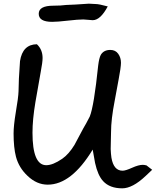

<svg xmlns="http://www.w3.org/2000/svg" viewBox="-20 -984 849 1046"><path d="M773 -25Q702 42 646 42Q578 42 542 3Q513 -28 498 -96Q496 -106 485 -169Q369 22 240 22Q180 22 130 -26Q83 -70 67 -130Q54 -180 54 -257Q54 -299 66 -372Q80 -453 81 -487Q81 -542 89 -651Q103 -742 181 -743Q212 -714 212 -668Q212 -645 202 -593Q188 -510 173 -428Q157 -333 157 -261Q157 -84 232 -84Q268 -84 319 -119Q355 -144 386 -195Q410 -240 434 -285Q447 -306 469 -349Q492 -406 515 -628Q520 -668 529 -685Q545 -712 581 -712Q609 -712 624 -691Q639 -670 639 -642Q639 -630 635.5 -605Q632 -580 605 -436Q585 -333 585 -266Q585 -252 584 -220.5Q583 -189 583 -172Q584 -146 587 -125Q599 -54 648 -54Q664 -54 699.5 -70Q735 -86 758 -86Q765 -86 778 -83L809 -59Q797 -48 773 -25ZM434 -878Q405 -878 349 -871.5Q293 -865 264 -865Q191 -865 191 -909Q191 -953 271 -953Q311 -953 341 -957Q381 -958 464 -964Q495 -962 502 -962Q519 -962 567 -949Q527 -874 485 -874Q477 -874 460 -876Q443 -878 434 -878Z"/></svg>

Font: Wortlaut AH
Style: SemiBold
Weight: 600
Designer: Andreas Höfeld
Foundry: Fontgrube AH
Version: Version 2.59